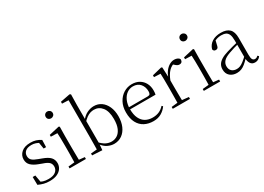

<svg xmlns="http://www.w3.org/2000/svg" viewBox="-12 -1589 3290 2393"><g transform="rotate(-30 1633.0 -393.0)"><path d="M217 14Q171 14 134.5 4.5Q98 -5 58 -23L56 -137H94L115 -17L83 -18V-54Q110 -36 141 -26Q172 -16 217 -16Q286 -16 320.5 -44.5Q355 -73 355 -116Q355 -154 331.5 -177.5Q308 -201 246 -221L196 -240Q137 -262 102 -295Q67 -328 67 -382Q67 -441 112.5 -481.5Q158 -522 243 -522Q287 -522 320.5 -511.5Q354 -501 390 -478L387 -376H352L334 -485L361 -483V-450Q330 -472 301 -481.5Q272 -491 242 -491Q182 -491 152.5 -465Q123 -439 123 -399Q123 -360 148 -337.5Q173 -315 227 -296L275 -278Q350 -251 381 -216.5Q412 -182 412 -132Q412 -93 390.5 -59.5Q369 -26 326 -6Q283 14 217 14Z M508 0V-27L619 -38H638L743 -27V0ZM596 0Q597 -24 598 -64.5Q599 -105 599.5 -149Q600 -193 600 -226V-281Q600 -332 599 -375Q598 -418 596 -456L503 -459V-485L650 -519L662 -511L660 -377V-226Q660 -193 660.5 -149Q661 -105 661.5 -64.5Q662 -24 663 0ZM621 -655Q600 -655 585.5 -668.5Q571 -682 571 -704Q571 -726 585.5 -740Q600 -754 621 -754Q641 -754 656.5 -740Q672 -726 672 -704Q672 -682 656.5 -668.5Q641 -655 621 -655Z M832 0V-27L920 -35Q921 -63 921 -97Q921 -131 921.5 -165Q922 -199 922 -226V-742L830 -746V-773L969 -800L985 -791L982 -637V-426L983 -416V-82V-81L975 8ZM1145 14Q1101 14 1054.5 -8Q1008 -30 969 -85H958L969 -113Q1011 -67 1050 -47Q1089 -27 1132 -27Q1176 -27 1213 -50.5Q1250 -74 1272.5 -125Q1295 -176 1295 -258Q1295 -369 1250 -425.5Q1205 -482 1134 -482Q1109 -482 1082 -474Q1055 -466 1026.5 -445.5Q998 -425 965 -388L955 -417H965Q1006 -473 1056 -497.5Q1106 -522 1155 -522Q1216 -522 1262 -489.5Q1308 -457 1334.5 -398Q1361 -339 1361 -260Q1361 -179 1334 -117Q1307 -55 1258.5 -20.5Q1210 14 1145 14Z M1711 14Q1640 14 1584 -15Q1528 -44 1496.5 -103.5Q1465 -163 1465 -252Q1465 -334 1497.5 -394.5Q1530 -455 1584 -488.5Q1638 -522 1702 -522Q1764 -522 1808.5 -495.5Q1853 -469 1877 -423.5Q1901 -378 1901 -320Q1901 -283 1895 -260H1495V-290H1800Q1824 -290 1832.5 -302.5Q1841 -315 1841 -341Q1841 -404 1804.5 -447.5Q1768 -491 1701 -491Q1653 -491 1614 -463Q1575 -435 1552 -383.5Q1529 -332 1529 -263Q1529 -183 1554 -131Q1579 -79 1623 -54.5Q1667 -30 1724 -30Q1777 -30 1817.5 -48Q1858 -66 1890 -102L1905 -88Q1872 -41 1824 -13.5Q1776 14 1711 14Z M1993 0V-27L2104 -39H2127L2241 -27V0ZM2080 0Q2081 -24 2081.5 -64.5Q2082 -105 2082.5 -149Q2083 -193 2083 -226V-281Q2083 -333 2082.5 -375.5Q2082 -418 2080 -455L1988 -459V-485L2125 -519L2138 -511L2144 -371V-370V-226Q2144 -193 2144.5 -149Q2145 -105 2145.5 -64.5Q2146 -24 2147 0ZM2143 -318 2126 -367H2140Q2156 -413 2183 -448Q2210 -483 2243.5 -502.5Q2277 -522 2313 -522Q2340 -522 2360.5 -512Q2381 -502 2388 -486Q2388 -462 2377 -449Q2366 -436 2342 -436Q2326 -436 2312.5 -444Q2299 -452 2282 -468L2259 -488H2308Q2252 -477 2212 -436Q2172 -395 2143 -318Z M2440 0V-27L2551 -38H2570L2675 -27V0ZM2528 0Q2529 -24 2530 -64.5Q2531 -105 2531.5 -149Q2532 -193 2532 -226V-281Q2532 -332 2531 -375Q2530 -418 2528 -456L2435 -459V-485L2582 -519L2594 -511L2592 -377V-226Q2592 -193 2592.5 -149Q2593 -105 2593.5 -64.5Q2594 -24 2595 0ZM2553 -655Q2532 -655 2517.5 -668.5Q2503 -682 2503 -704Q2503 -726 2517.5 -740Q2532 -754 2553 -754Q2573 -754 2588.5 -740Q2604 -726 2604 -704Q2604 -682 2588.5 -668.5Q2573 -655 2553 -655Z M2911 14Q2853 14 2814 -19Q2775 -52 2775 -114Q2775 -151 2791.5 -180.5Q2808 -210 2845.5 -234Q2883 -258 2945 -276Q2988 -289 3032.5 -300.5Q3077 -312 3117 -321V-297Q3077 -287 3035.5 -275Q2994 -263 2957 -249Q2890 -225 2863.5 -194Q2837 -163 2837 -125Q2837 -78 2864 -54Q2891 -30 2935 -30Q2960 -30 2983.5 -39.5Q3007 -49 3036.5 -72Q3066 -95 3106 -134L3112 -89H3093Q3061 -55 3033 -32Q3005 -9 2976 2.5Q2947 14 2911 14ZM3173 13Q3131 13 3110.5 -17.5Q3090 -48 3088 -102V-106V-350Q3088 -407 3075 -437.5Q3062 -468 3036 -480Q3010 -492 2970 -492Q2940 -492 2910 -483Q2880 -474 2848 -454L2884 -482L2865 -402Q2861 -382 2851 -374Q2841 -366 2825 -366Q2794 -366 2788 -397Q2805 -456 2856 -489Q2907 -522 2983 -522Q3065 -522 3106 -482.5Q3147 -443 3147 -354V-113Q3147 -61 3159 -43Q3171 -25 3193 -25Q3206 -25 3216 -30Q3226 -35 3238 -46L3253 -30Q3238 -8 3217.5 2.5Q3197 13 3173 13Z"/></g></svg>

Font: Early Summer Mincho VF
Style: Regular
Weight: 250
Designer: GuiWonder
Version: Version 1.002